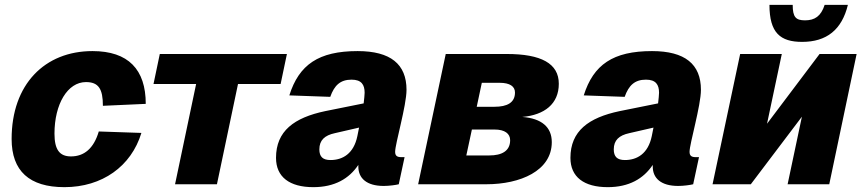

<svg xmlns="http://www.w3.org/2000/svg" viewBox="-20 -761 3562 793"><path d="M246 12C402 12 522 -74 564 -212L388 -218C367 -147 327 -115 273 -115C226 -115 205 -143 205 -209C205 -331 259 -422 335 -422C387 -422 405 -394 405 -324L582 -332C582 -474 510 -550 362 -550C165 -550 28 -413 28 -187C28 -55 101 12 246 12Z M703 0H876L963 -414H1139L1165 -538H640L614 -414H790Z M1460 -73C1460 -25 1494 7 1565 7C1587 7 1616 3 1627 0L1651 -112H1637C1621 -112 1612 -117 1612 -134C1612 -167 1659 -325 1659 -390C1659 -496 1593 -550 1457 -550C1296 -550 1215 -494 1175 -367L1344 -361C1361 -409 1386 -432 1432 -432C1473 -432 1486 -411 1486 -378C1486 -368 1484 -353 1482 -334L1323 -302C1195 -275 1120 -220 1120 -109C1120 -30 1176 12 1274 12C1362 12 1422 -23 1460 -80C1460 -78 1460 -75 1460 -73ZM1299 -144C1299 -182 1321 -202 1363 -211L1463 -234C1460 -221 1458 -209 1456 -199C1441 -126 1395 -100 1345 -100C1313 -100 1299 -114 1299 -144Z M1707 0H1989C2128 0 2259 -55 2259 -174C2259 -236 2217 -272 2137 -278C2229 -286 2288 -332 2288 -415C2288 -499 2215 -538 2073 -538H1821ZM1949 -320 1970 -419H2044C2086 -419 2107 -404 2107 -379C2107 -337 2075 -320 2022 -320ZM1906 -119 1929 -226H2023C2065 -226 2087 -209 2087 -182C2087 -137 2052 -119 2001 -119Z M2676 -73C2676 -25 2710 7 2781 7C2803 7 2832 3 2843 0L2867 -112H2853C2837 -112 2828 -117 2828 -134C2828 -167 2875 -325 2875 -390C2875 -496 2809 -550 2673 -550C2512 -550 2431 -494 2391 -367L2560 -361C2577 -409 2602 -432 2648 -432C2689 -432 2702 -411 2702 -378C2702 -368 2700 -353 2698 -334L2539 -302C2411 -275 2336 -220 2336 -109C2336 -30 2392 12 2490 12C2578 12 2638 -23 2676 -80C2676 -78 2676 -75 2676 -73ZM2515 -144C2515 -182 2537 -202 2579 -211L2679 -234C2676 -221 2674 -209 2672 -199C2657 -126 2611 -100 2561 -100C2529 -100 2515 -114 2515 -144Z M3293 -588C3394 -588 3457 -638 3482 -741H3386C3371 -694 3345 -677 3305 -677C3267 -677 3254 -690 3254 -741H3158C3158 -625 3203 -588 3293 -588ZM2923 0H3081L3292 -279L3233 0H3405L3518 -538H3365L3148 -250L3209 -538H3037Z"/></svg>

Font: Geist ExtraBold
Style: Italic
Weight: 800
Italic angle: -12°
Designer: Basement.studio, Andrés Briganti, Mateo Zaragoza
Foundry: Basement.studio, Vercel, Andrés Briganti, Guido Ferreyra, Mateo Zaragoza
Version: Version 1.500